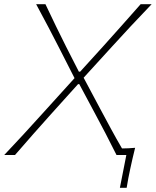

<svg xmlns="http://www.w3.org/2000/svg" viewBox="-30 -733 737 908"><path d="M-10 0Q35 -47.5 80.5 -96.8Q126 -146 174.5 -200L322.5 -363.5L253 -500Q227.5 -550 200.5 -601.5Q173.5 -653 141 -713H185Q210 -660 235 -608.5Q260 -557 283 -511.5L343 -394H349L457.5 -513.5Q499.5 -559.5 544.5 -610.8Q589.5 -662 635 -713H687Q635 -658.5 588 -608.5Q541 -558.5 501 -514L365.5 -365.5L443 -220Q470 -169.5 494.8 -123.8Q519.5 -78 547 -31Q562.5 -31 578 -31.8Q593.5 -32.5 609 -34Q602.5 -8.5 597 15.8Q591.5 40 586.5 63Q581.5 86 577 109.2Q572.5 132.5 569 155H537L567.5 0H521Q495 -52.5 470.2 -100Q445.5 -147.5 422 -191L345 -335H339L207.5 -189Q166.5 -143.5 126.5 -98Q86.5 -52.5 41 0Z"/></svg>

Font: Commissioner Flair Thin
Style: Italic
Weight: 100
Italic angle: -12°
Designer: Kostas Bartsokas
Foundry: Kostas Bartsokas
Version: Version 1.000; ttfautohint (v1.8.3)